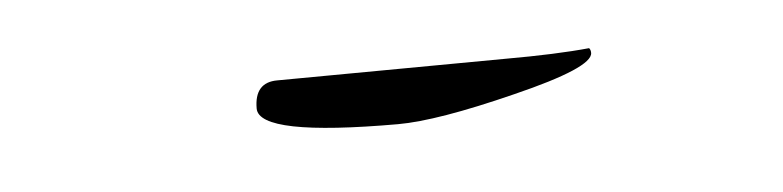

<svg xmlns="http://www.w3.org/2000/svg" viewBox="-22 -438 477 117"><g transform="rotate(-5 216.0 -380.0)"><path d="M219 -362Q134 -362 134 -379Q134 -395 148 -395L288 -396Q303 -396 316 -396.5Q329 -397 339 -398Q340 -397 340 -395Q340 -386 291 -374Q243 -362 219 -362Z"/></g></svg>

Font: Qwigley
Style: Regular
Weight: 400
Designer: Robert E. Leuschke
Foundry: Robert E. Leuschke
Version: Version 1.010; ttfautohint (v1.8.3)